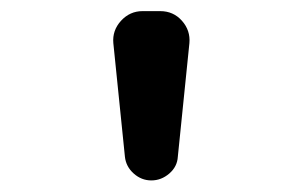

<svg xmlns="http://www.w3.org/2000/svg" viewBox="-20 -800 540 340"><path d="M201.2 -522.5 180.7 -723.6Q178.7 -746.1 194.3 -763.2Q210 -780.3 232.4 -780.3H263.7Q287.1 -780.3 302.2 -763.2Q317.4 -746.1 315.4 -723.6L294.9 -522.5Q293.9 -504.9 279.8 -492.7Q265.6 -480.5 248 -480.5Q230.5 -480.5 216.8 -492.7Q203.1 -504.9 201.2 -522.5Z"/></svg>

Font: Rounded Mgen+ 2m medium
Style: Regular
Weight: 500
Designer: [Source Han Sans]
Ryoko NISHIZUKA  (kana & ideographs); Paul D. Hunt (Latin, Greek & Cyrillic); Wenlong ZHANG  (bopomofo
Version: Version 1.059.20150602